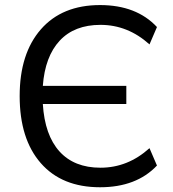

<svg xmlns="http://www.w3.org/2000/svg" viewBox="-20 -749 699 777"><path d="M384.8 8.8Q230.5 8.8 145 -88.9Q59.6 -186.5 59.6 -360.4Q59.6 -532.2 145.5 -630.4Q231.4 -728.5 384.8 -728.5Q532.2 -728.5 615.2 -639.6L585 -569.3Q497.1 -648.4 386.7 -648.4Q281.2 -648.4 221.7 -584.5Q162.1 -520.5 153.3 -401.4H491.2V-328.1H153.3Q161.1 -202.1 220.7 -136.2Q280.3 -70.3 386.7 -70.3Q497.1 -70.3 585 -149.4L615.2 -79.1Q532.2 8.8 384.8 8.8Z"/></svg>

Font: Min Sans
Style: Regular
Weight: 400
Designer: Jinseong-Kim, NotoSansCJK, Nunito
Foundry: Jinseong-Kim
Version: Version 1.400;Glyphs 3.1.2 (3151)